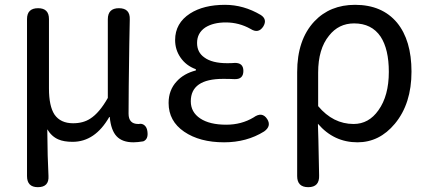

<svg xmlns="http://www.w3.org/2000/svg" viewBox="-20 -577 1778 796"><path d="M137 199Q92 199 92 153V-172V-498Q92 -543 138 -543Q183 -543 183 -498V-210Q183 -137 206 -102Q231 -66 283 -66Q325 -66 354 -85Q392 -109 427 -171V-497Q427 -543 473 -543Q520 -543 518 -496Q517 -461 516 -392Q513 -193 513 -106Q513 -63 553 -63Q554 -63 555 -63Q569 -66 579 -57.5Q589 -49 591 -33Q596 0 574 9Q550 13 533 13Q487 13 463.5 -12Q440 -37 435 -92H433Q374 11 281 11Q245 11 222 1Q194 -11 176 -41Q177 80 181 152Q184 199 137 199Z M909 13Q808 13 743.5 -31Q679 -75 679 -150Q679 -204 713 -240Q742 -272 792 -285V-290Q751 -305 728 -339Q706 -371 706 -411Q706 -481 768 -521Q824 -557 913 -557Q990 -557 1061 -515Q1089 -497 1072 -468Q1052 -436 1019 -457Q971 -484 916 -484Q864 -484 831 -463Q797 -440 797 -399Q797 -360 827 -339Q859 -315 922 -315Q941 -315 951 -316Q989 -318 989 -283Q989 -247 951 -249Q935 -250 905 -250Q771 -250 771 -157Q771 -112 810 -86Q849 -60 918 -60Q981 -60 1031 -90Q1067 -116 1088 -83Q1106 -54 1075 -32Q1003 13 909 13Z M1258 199Q1212 199 1212 153V-39V-278Q1212 -412 1283 -488Q1348 -557 1452 -557Q1564 -557 1626 -483Q1686 -410 1686 -280Q1686 -147 1617 -64Q1553 13 1462 13Q1364 13 1298 -64Q1299 -40 1300 3Q1302 99 1303 150Q1305 199 1258 199ZM1446 -63Q1509 -63 1549 -120Q1592 -180 1592 -279Q1592 -373 1558 -425Q1521 -480 1448 -480Q1384 -480 1344 -429Q1299 -374 1299 -276V-206V-137Q1361 -63 1446 -63Z"/></svg>

Font: GenSenRounded TW R
Style: Regular
Weight: 400
Version: Version 1.501;PS 1;hotconv 16.6.51;makeotf.lib2.5.65220